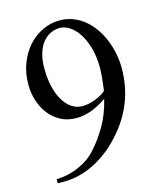

<svg xmlns="http://www.w3.org/2000/svg" viewBox="-105 -754 711 846"><g transform="rotate(-15 250.0 -331.5)"><path d="M457 -403.3Q457 -239.7 345.2 -116.7Q338.9 -109.4 326.4 -96.7Q314 -84 296.4 -69.3Q278.8 -54.7 256.1 -39.8Q233.4 -24.9 206.3 -12.7Q179.2 -0.5 147.7 7.1Q116.2 14.6 81.1 14.6H53.2V-3.9Q65.9 -4.4 86.9 -7.1Q107.9 -9.8 132.8 -18.1Q157.7 -26.4 184.1 -41.5Q210.4 -56.6 233.9 -81.5Q270.5 -121.6 300.5 -172.6Q330.6 -223.6 347.2 -292Q309.6 -266.1 275.1 -253.9Q240.7 -241.7 208.5 -241.7Q167.5 -241.7 136.2 -258.5Q105 -275.4 83.7 -303Q62.5 -330.6 51.5 -366Q40.5 -401.4 40.5 -439Q40.5 -491.2 57.4 -534.9Q74.2 -578.6 102.5 -610.1Q130.9 -641.6 168.2 -659.2Q205.6 -676.8 246.1 -676.8Q279.8 -676.8 308.6 -665.3Q337.4 -653.8 360.8 -634Q384.3 -614.3 402.3 -587.6Q420.4 -561 432.4 -530.8Q444.3 -500.5 450.7 -467.8Q457 -435.1 457 -403.3ZM364.7 -428.2Q364.7 -481.4 352.5 -522.5Q340.3 -563.5 321.5 -590.8Q302.7 -618.2 279.8 -631.8Q256.8 -645.5 234.9 -644.5Q212.9 -643.6 193.4 -633.5Q173.8 -623.5 158.9 -604.2Q144 -585 135.5 -556.4Q127 -527.8 127 -489.7Q127 -444.3 135.7 -406.7Q144.5 -369.1 160.4 -342.3Q176.3 -315.4 198.5 -300.5Q220.7 -285.6 248 -285.6Q262.7 -285.6 279.3 -289.6Q295.9 -293.5 311.3 -299.8Q326.7 -306.2 338.6 -313.5Q350.6 -320.8 355.5 -327.1Q359.4 -358.9 362.1 -384.3Q364.7 -409.7 364.7 -428.2Z"/></g></svg>

Font: Doulos SIL Phon
Style: Regular
Weight: 400
Designer: Walt Agee, Victor Gaultney, Peter Martin, Debbi Hosken, Becca Hirsbrunner
Foundry: SIL International
Version: Version 5.000